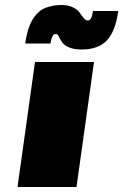

<svg xmlns="http://www.w3.org/2000/svg" viewBox="-20 -748 493 768"><path d="M286 0H50L120 -500H356ZM81 -574Q84 -597 89 -616.5Q94 -636 101 -652Q108 -668 117 -680Q126 -692 137 -701.5Q148 -711 162 -716.5Q176 -722 192 -725Q208 -728 226 -728Q253 -728 272 -718.5Q291 -709 299 -697Q307 -685 315 -675.5Q323 -666 329 -666Q339 -666 344 -674.5Q349 -683 352 -704H453Q442 -623 407.5 -586.5Q373 -550 307 -550Q280 -550 261.5 -556.5Q243 -563 234.5 -572Q226 -581 221.5 -590Q217 -599 213 -605.5Q209 -612 203 -612Q187 -612 182 -574Z"/></svg>

Font: Fivo Sans Modern ExtBlk
Style: Regular
Weight: 900
Designer: Alexander Slobzheninov
Foundry: Alexander Slobzheninov
Version: 1.0